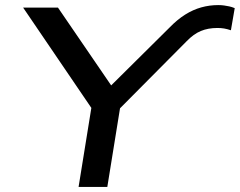

<svg xmlns="http://www.w3.org/2000/svg" viewBox="-20 -735 943 755"><path d="M289 0 347 -359 356 -286 71 -705H208L418 -398H416L647 -627Q677 -658 708 -677.5Q739 -697 771.5 -706Q804 -715 838 -715Q851 -715 861 -713.5Q871 -712 881 -710Q891 -708 903 -703L888 -616Q873 -621 861 -623Q849 -625 835 -625Q798 -625 769.5 -613Q741 -601 714 -573L429 -286L460 -359L402 0Z"/></svg>

Font: Nunito Sans 7pt Expanded Medium
Style: Italic
Weight: 500
Width: 7
Italic angle: -9°
Designer: Vernon Adams
Foundry: Vernon Adams
Version: Version 3.101;gftools[0.9.27]